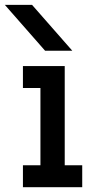

<svg xmlns="http://www.w3.org/2000/svg" viewBox="-49 -783 411 803"><path d="M139.6 -570.8 -28.8 -762.7H85L253.4 -570.8ZM46.9 0V-91.8H120.1V-415H46.9V-506.8H221.7V-91.8H294.9V0Z"/></svg>

Font: Kay Pho Du
Style: Bold
Weight: 700
Designer: Victor Gaultney, Khu Oo Reh
Foundry: SIL International
Version: Version 3.000